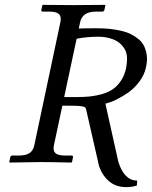

<svg xmlns="http://www.w3.org/2000/svg" viewBox="-20 -666 624 789"><path d="M579.6 -388.2Q573.2 -358.4 553.2 -331.3Q533.2 -304.2 507.6 -286.1Q481.9 -268.1 457.5 -256.3Q433.1 -244.6 413.1 -240.2L466.3 -1Q490.7 76.2 543.9 76.2L542.5 96.2Q523.4 103 499 103Q456.5 103 428.5 79.1Q400.4 55.2 387.2 17.1L334 -215.8Q332.5 -221.7 330.3 -224.4Q328.1 -227.1 317.4 -229Q306.6 -231 289.3 -231.4Q272 -231.9 236.3 -231.9L201.7 -69.8Q196.8 -47.4 207.3 -37.1Q217.8 -26.9 247.6 -26.9H273.9Q281.2 -26.9 279.8 -19L275.9 0L273.4 2Q188 0 147.9 0L19.5 2L18.1 0L22 -19Q23.4 -26.9 30.8 -26.9H57.6Q87.4 -26.9 102.1 -37.4Q116.7 -47.9 121.1 -69.8L228 -574.2Q232.9 -597.2 222.7 -607.7Q212.4 -618.2 183.6 -618.2H156.2Q148.4 -618.2 149.9 -626L154.3 -645L156.2 -646Q243.2 -645 282.2 -645L411.1 -646L413.1 -645L409.2 -626Q407.7 -618.2 399.4 -618.2H373.5Q318.4 -618.2 309.1 -574.2L303.7 -548.8Q324.7 -549.8 379.9 -549.8Q406.7 -549.8 430.2 -547.4Q453.6 -544.9 476.6 -539.8Q499.5 -534.7 517.3 -525.9Q535.2 -517.1 550 -504.6Q564.9 -492.2 572.8 -475.3Q580.6 -458.5 583.3 -436.8Q585.9 -415 579.6 -388.2ZM498.5 -387.2Q502.9 -412.6 501.7 -431.9Q500.5 -451.2 491.7 -465.3Q482.9 -479.5 471.4 -489Q460 -498.5 444.6 -504.4Q429.2 -510.3 414.3 -512.7Q399.4 -515.1 383.3 -515.1Q337.4 -515.1 294.9 -506.8L243.7 -267.1H293.9Q325.7 -267.1 350.8 -269.8Q376 -272.5 401.6 -280Q427.2 -287.6 445.6 -300.8Q463.9 -314 478 -335.7Q492.2 -357.4 498.5 -387.2Z"/></svg>

Font: Linux Biolinum G
Style: Italic
Weight: 400
Italic angle: -12°
Designer: Philipp H. Poll
Foundry: Philipp H. Poll
Version: Version 0.5.1